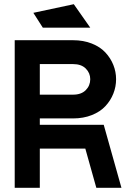

<svg xmlns="http://www.w3.org/2000/svg" viewBox="-20 -891 596 911"><path d="M49.8 0V-700.2H326.2Q376 -700.2 415.8 -684.3Q455.6 -668.5 480.2 -641.8Q504.9 -615.2 517.8 -582.8Q530.8 -550.3 530.8 -515.1Q530.8 -479.5 517.8 -446.8Q504.9 -414.1 480.2 -387.5Q455.6 -360.8 415.8 -345Q376 -329.1 326.2 -329.1H168.9V-298.8H472.2L556.2 0H437L384.8 -186H168.9V0ZM138.2 -830.1 330.1 -871.1 408.2 -759.8H183.1ZM168.9 -441.9H327.1Q365.7 -441.9 387 -463.4Q408.2 -484.9 408.2 -515.1Q408.2 -544.4 387 -565.7Q365.7 -586.9 327.1 -586.9H168.9Z"/></svg>

Font: Cakra Normal
Style: Regular
Weight: 400
Designer: Lucia Kollert, Vojtech Kollert
Foundry: OoM Type
Version: Version 1.000;Glyphs 3.1.1 (3148)